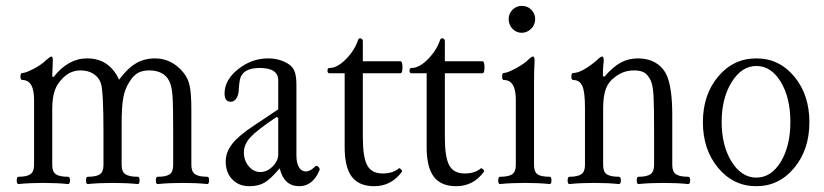

<svg xmlns="http://www.w3.org/2000/svg" viewBox="-20 -624 2810 655"><path d="M43 3.9Q37.1 3.9 37.1 -8.5Q37.1 -21 43 -21Q70.8 -21 83.5 -29.5Q96.2 -38.1 96.2 -61V-284.2Q96.2 -351.1 56.2 -351.1Q49.8 -351.1 49.8 -363Q49.8 -375 56.2 -375Q67.9 -375 95.9 -389.9Q124 -404.8 137.2 -418.9Q151.4 -431.2 155.8 -431.2Q160.2 -431.2 160.2 -417Q158.2 -369.1 158.2 -362.8L163.1 -361.8Q212.9 -424.8 276.9 -424.8Q353 -424.8 386.2 -352.1Q414.6 -390.6 443.4 -407.7Q472.2 -424.8 508.8 -424.8Q566.4 -424.8 606 -376Q621.6 -357.4 627.2 -330.8Q632.8 -304.2 632.8 -248V-61Q632.8 -38.1 645.8 -29.5Q658.7 -21 687 -21Q693.4 -21 693.4 -8.5Q693.4 3.9 687 3.9Q651.4 0 604 0Q556.6 0 518.1 3.9Q511.7 3.9 511.7 -8.5Q511.7 -21 518.1 -21Q546.4 -21 558.6 -29.3Q570.8 -37.6 570.8 -61V-172.9Q570.8 -264.2 568.6 -296.1Q566.4 -328.1 558.1 -346.2Q539.6 -383.8 488.8 -383.8Q465.8 -383.8 450.2 -375Q434.6 -366.2 421.9 -345.2Q406.2 -321.3 400.6 -291Q395 -260.7 395 -205.1V-61Q395 -38.1 408 -29.5Q420.9 -21 450.2 -21Q456.1 -21 456.1 -8.5Q456.1 3.9 450.2 3.9Q411.6 0 365.2 0Q316.9 0 279.8 3.9Q273.4 3.9 273.4 -8.5Q273.4 -21 279.8 -21Q308.1 -21 320.6 -29.3Q333 -37.6 333 -61V-173.8Q333 -311.5 324.2 -339.8Q316.9 -360.8 298.6 -372.3Q280.3 -383.8 254.9 -383.8Q220.7 -383.8 195.8 -358.9Q174.8 -338.9 166.5 -314.5Q158.2 -290 158.2 -250V-61Q158.2 -38.1 170.7 -29.5Q183.1 -21 211.9 -21Q218.8 -21 218.8 -8.5Q218.8 3.9 211.9 3.9Q174.8 0 127.9 0Q80.1 0 43 3.9Z M831.1 11.2Q794.4 11.2 772.2 -12.2Q750 -35.6 750 -73.2Q750 -105 772.7 -133.8Q795.4 -162.6 848.1 -196.8L929.2 -251V-350.1Q929.2 -392.1 866.2 -392.1Q819.8 -392.1 805.2 -368.2Q797.4 -360.4 794.9 -324.2Q794.9 -302.7 787.4 -289.8Q779.8 -276.9 767.1 -276.9Q746.1 -276.9 746.1 -305.2Q746.1 -351.1 792.2 -387.9Q838.4 -424.8 895 -424.8Q933.6 -424.8 963.9 -405.8Q979 -396 985.1 -380.1Q991.2 -364.3 991.2 -334V-94.2Q991.2 -67.9 999.8 -53.5Q1008.3 -39.1 1023.9 -39.1Q1038.1 -39.1 1055.2 -56.2Q1058.1 -59.1 1062 -57.6Q1065.9 -56.2 1068.8 -51.5Q1071.8 -46.9 1069.8 -43Q1046.9 11.2 1001 11.2Q948.7 11.2 934.1 -49.8Q904.3 -14.2 883.3 -1.5Q862.3 11.2 831.1 11.2ZM929.2 -98.1V-221.2L923.8 -225.1Q857.4 -180.7 834.7 -156.2Q812 -131.8 812 -104Q812 -76.7 828.6 -56.9Q845.2 -37.1 868.2 -37.1Q891.1 -37.1 910.2 -56.2Q929.2 -75.2 929.2 -98.1Z M1256.8 11.2Q1204.6 11.2 1180.2 -21Q1155.8 -53.2 1155.8 -122.1V-374H1104Q1097.2 -374 1097.2 -383.1Q1097.2 -392.1 1104 -392.1Q1130.4 -392.1 1159.9 -421.9Q1189.5 -451.7 1201.2 -486.8Q1203.6 -494.6 1210.9 -493.2Q1217.8 -490.2 1217.8 -483.9V-415H1346.2Q1353 -415 1353 -394.5Q1353 -374 1346.2 -374H1217.8V-155.8Q1217.8 -87.4 1232.9 -59.8Q1248 -32.2 1285.2 -32.2Q1320.3 -32.2 1340.8 -49.8Q1343.3 -51.3 1348.1 -46.4Q1353 -41.5 1351.1 -38.1Q1314.9 11.2 1256.8 11.2Z M1536.6 11.2Q1484.4 11.2 1460 -21Q1435.5 -53.2 1435.5 -122.1V-374H1383.8Q1377 -374 1377 -383.1Q1377 -392.1 1383.8 -392.1Q1410.2 -392.1 1439.7 -421.9Q1469.2 -451.7 1481 -486.8Q1483.4 -494.6 1490.7 -493.2Q1497.6 -490.2 1497.6 -483.9V-415H1626Q1632.8 -415 1632.8 -394.5Q1632.8 -374 1626 -374H1497.6V-155.8Q1497.6 -87.4 1512.7 -59.8Q1527.8 -32.2 1564.9 -32.2Q1600.1 -32.2 1620.6 -49.8Q1623 -51.3 1627.9 -46.4Q1632.8 -41.5 1630.9 -38.1Q1594.7 11.2 1536.6 11.2Z M1759.8 -512.2Q1741.7 -512.2 1728.5 -525.6Q1715.3 -539.1 1715.3 -559.1Q1715.3 -577.6 1728.5 -590.8Q1741.7 -604 1759.8 -604Q1779.3 -604 1792.5 -590.8Q1805.7 -577.6 1805.7 -559.1Q1805.7 -539.6 1792 -525.9Q1778.3 -512.2 1759.8 -512.2ZM1685.5 3.9Q1679.7 3.9 1679.7 -8.5Q1679.7 -21 1685.5 -21Q1715.8 -21 1727.8 -29.8Q1739.7 -38.6 1739.7 -61V-284.2Q1739.7 -351.1 1698.7 -351.1Q1692.9 -351.1 1692.9 -363Q1692.9 -375 1698.7 -375Q1710 -375 1738.3 -390.1Q1766.6 -405.3 1780.8 -418.9Q1793 -431.2 1798.3 -431.2Q1803.7 -431.2 1803.7 -417Q1801.8 -381.8 1801.8 -341.8V-61Q1801.8 -38.6 1813.2 -29.8Q1824.7 -21 1855.5 -21Q1861.3 -21 1861.3 -8.5Q1861.3 3.9 1855.5 3.9Q1818.4 0 1770.5 0Q1722.7 0 1685.5 3.9Z M1922.4 3.9Q1916.5 3.9 1916.5 -8.5Q1916.5 -21 1922.4 -21Q1950.2 -21 1962.9 -29.5Q1975.6 -38.1 1975.6 -61V-257.8Q1975.6 -310.1 1966.6 -330.6Q1957.5 -351.1 1935.5 -351.1Q1929.2 -351.1 1929.2 -363Q1929.2 -375 1935.5 -375Q1964.8 -375 2016.6 -418.9Q2028.8 -431.2 2034.2 -431.2Q2039.6 -431.2 2039.6 -417Q2036.6 -392.6 2036.6 -363.8L2042.5 -362.8Q2069.8 -395 2096.7 -409.9Q2123.5 -424.8 2156.2 -424.8Q2191.4 -424.8 2217 -409.4Q2242.7 -394 2255.4 -365.2Q2273.4 -322.3 2273.4 -231.9V-61Q2273.4 -38.1 2286.1 -29.5Q2298.8 -21 2327.6 -21Q2334.5 -21 2334.5 -8.5Q2334.5 3.9 2327.6 3.9Q2290.5 0 2243.2 0Q2196.8 0 2158.2 3.9Q2152.3 3.9 2152.3 -8.5Q2152.3 -21 2158.2 -21Q2186 -21 2198.7 -29.5Q2211.4 -38.1 2211.4 -61V-174.8Q2211.4 -260.7 2209.5 -297.1Q2207.5 -333.5 2199.2 -351.1Q2189 -370.6 2176.5 -377.2Q2164.1 -383.8 2142.6 -383.8Q2106 -383.8 2077.6 -360.8Q2057.1 -346.7 2047.4 -322.3Q2037.6 -297.9 2037.6 -253.9V-61Q2037.6 -38.1 2050 -29.5Q2062.5 -21 2091.3 -21Q2098.1 -21 2098.1 -8.5Q2098.1 3.9 2091.3 3.9Q2054.2 0 2006.3 0Q1959.5 0 1922.4 3.9Z M2560.1 11.2Q2481.9 11.2 2429.9 -51.3Q2377.9 -113.8 2377.9 -207Q2377.9 -300.8 2429.9 -362.8Q2481.9 -424.8 2560.1 -424.8Q2638.2 -424.8 2689.7 -362.8Q2741.2 -300.8 2741.2 -207Q2741.2 -113.8 2689.5 -51.3Q2637.7 11.2 2560.1 11.2ZM2560.1 -18.1Q2610.8 -18.1 2643.6 -72Q2676.3 -126 2676.3 -208Q2676.3 -290.5 2643.6 -344.7Q2610.8 -398.9 2560.1 -398.9Q2510.3 -398.9 2476.1 -344Q2441.9 -289.1 2441.9 -208Q2441.9 -127 2475.8 -72.5Q2509.8 -18.1 2560.1 -18.1Z"/></svg>

Font: Junicode SmCond Light
Style: Regular
Weight: 300
Width: 4
Designer: Peter S. Baker
Version: Version 2.206